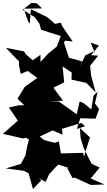

<svg xmlns="http://www.w3.org/2000/svg" viewBox="-103 -1174 730 1304"><path d="M534 -825 476 -798 436 -713 455 -757 365 -782 328 -895 223 -809 172 -753V-802L119 -765L74 -804L60 -825L-63 -849L26 -757V-731L38 -672L85 -692L150 -645L65 -584L16 -503L62 -459H25L-43 -444L-9 -395L18 -354L-83 -265L52 -234L75 -238L94 -226L82 -183L70 -119L39 -61L-64 -30L59 -14L91 2L121 110L178 50L156 34L207 61L231 9L307 -73L253 -69L359 -35L355 -29L390 36L406 33L513 82L607 79L513 38L574 -36L519 -62L467 -165L445 -234L439 -305L508 -241L467 -109L462 -136L311 -132L297 -213L268 -204L163 -232L209 -213L167 -247L254 -288L322 -259L318 -299L449 -339L475 -317L419 -298L442 -371L546 -368L570 -433L542 -472L560 -552L532 -524L517 -431L466 -473L438 -485L418 -398L296 -485L233 -486L325 -490L260 -578L317 -607L333 -615L322 -723L384 -681L383 -633L483 -611L547 -546L516 -660L509 -727L564 -796L516 -799L569 -865L512 -884L542 -816ZM147 -1152 110 -1154 51 -1108 132 -1058 165 -1013 176 -972 310 -929 276 -840 343 -898 391 -892 319 -997 311 -1020 270 -1012 219 -1057 107 -1111 99 -1013 88 -1029 58 -1115 182 -1117Z"/></svg>

Font: Hussar Lance
Style: Regular
Weight: 700
Foundry: Cannot Into Space Fonts, PlusOne Fonts
Version: Version 2.27